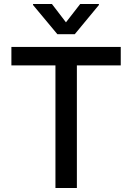

<svg xmlns="http://www.w3.org/2000/svg" viewBox="-20 -942 662 962"><path d="M37.1 -707H585V-614.3H365.2V0H257.8V-614.3H37.1ZM310.5 -830.1 381.8 -921.9H475.6V-917L354.5 -770.5H267.6L145.5 -917V-921.9H240.2Z"/></svg>

Font: Pretendard Medium
Style: Regular
Weight: 500
Designer: Base glyphs from Inter by Rasmus Andersson; Hangeul glyphs from Noto Sans CJK(Source Han Sans) by Jang Soo-young and Kan
Foundry: Kil Hyung-jin
Version: Version 1.309